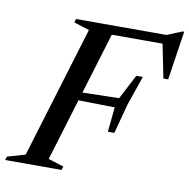

<svg xmlns="http://www.w3.org/2000/svg" viewBox="-108 -791 858 870"><g transform="rotate(10 321.0 -356.5)"><path d="M521 -479 474 -342.5 438 -207H408L419.5 -321L197.5 -325L208.5 -360.5L432 -365.5L491 -479ZM636 -488H614L580.5 -655L615 -643H283.5L297.5 -685H593.5L662 -713H670ZM165.5 -39 236.5 -16.5 231.5 0H-28L-22.5 -16.5L59.5 -40.5L243.5 -646L172.5 -668.5L177.5 -685H362Z"/></g></svg>

Font: Newsreader 36pt Medium
Style: Italic
Weight: 500
Italic angle: -17°
Designer: Hugues Gentile
Foundry: Production Type
Version: Version 1.003